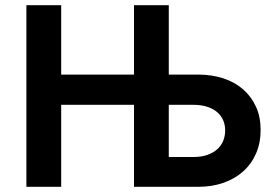

<svg xmlns="http://www.w3.org/2000/svg" viewBox="-20 -720 1056 740"><path d="M81.7 0H215.8V-316H496.5V0H744Q797.3 0 841.1 -15.4Q885 -30.7 917 -59.2Q949 -87.7 966.8 -128.4Q984.5 -169 984.5 -219.3Q984.5 -269 966.8 -308.3Q949 -347.5 917.4 -375.3Q885.8 -403 841.5 -417.8Q797.3 -432.5 744 -432.5H630.5V-700H496.5V-432.5H215.8V-700H81.7ZM727.3 -115H630.5V-316H725Q756 -316 779.4 -308.2Q802.8 -300.5 817.9 -287Q833 -273.5 840.4 -255.9Q847.8 -238.3 847.8 -217.5Q847.8 -195.3 840 -176.6Q832.3 -158 816.8 -144.4Q801.3 -130.8 779 -122.9Q756.8 -115 727.3 -115Z"/></svg>

Font: Tilda Sans VF
Style: Regular
Weight: 400
Designer: ParaType Ltd
Foundry: ParaType Ltd
Version: Version 1.010